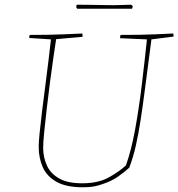

<svg xmlns="http://www.w3.org/2000/svg" viewBox="-20 -788 756 814"><path d="M332 6Q260 6 219 -17.5Q178 -41 161 -80Q144 -119 144 -166Q144 -184 148 -224.5Q152 -265 158.5 -318Q165 -371 172.5 -427.5Q180 -484 186 -535Q192 -586 196 -621L104 -627Q104 -636 106 -640Q148 -640 181.5 -640.5Q215 -641 250 -642.5Q285 -644 329 -646Q330 -643 330 -639Q330 -635 330 -632L218 -622Q214 -596 207 -548.5Q200 -501 192.5 -443.5Q185 -386 178.5 -330Q172 -274 167.5 -229Q163 -184 163 -161Q163 -121 179 -86Q195 -51 232.5 -30.5Q270 -10 334 -11Q399 -12 442.5 -36.5Q486 -61 514 -87Q537 -152 553 -240Q569 -328 581 -427Q593 -526 603 -621L489 -626Q489 -629 489.5 -633Q490 -637 491 -640Q535 -640 569.5 -640.5Q604 -641 638 -642.5Q672 -644 714 -646Q716 -642 716 -633L622 -621Q607 -508 596.5 -425.5Q586 -343 576.5 -281.5Q567 -220 556 -171Q545 -122 528 -77Q507 -58 480 -39Q453 -20 416 -8Q397 -1 378 2.5Q359 6 332 6ZM307 -751 303 -758 305 -768Q329 -768 361.5 -767.5Q394 -767 423 -766.5Q452 -766 463 -766L536 -768L543 -762L540 -751Z"/></svg>

Font: Labrada Thin
Style: Italic
Weight: 100
Italic angle: -7°
Designer: Mercedes Jáuregui
Foundry: Omnibus-Type Team
Version: Version 1.000; ttfautohint (v1.8.4.7-5d5b)